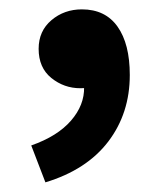

<svg xmlns="http://www.w3.org/2000/svg" viewBox="-20 -193 340 408"><path d="M76.5 194.5 46.4 116.1Q102.2 96.5 130.9 63.3Q159.6 30.2 158.7 -7.9L156.3 -106.4L204.3 -24Q193.3 -14.8 179.9 -10.2Q166.4 -5.5 150.8 -5.5Q116.1 -5.5 89.1 -27.3Q62.1 -49.1 62.1 -89.3Q62.1 -127.1 89.3 -150.1Q116.4 -173.1 154.1 -173.1Q203.8 -173.1 229.8 -136.4Q255.8 -99.7 255.8 -33.7Q255.8 47.8 210 107.9Q164.1 168 76.5 194.5Z"/></svg>

Font: Source Sans Variable
Style: Regular
Weight: 200
Designer: Paul D. Hunt
Foundry: Adobe Systems Incorporated
Version: Version 3.006;hotconv 1.0.111;makeotfexe 2.5.65597